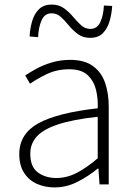

<svg xmlns="http://www.w3.org/2000/svg" viewBox="-20 -804 582 837"><path d="M218 13Q176 13 141 -2.5Q106 -18 85 -50.5Q64 -83 64 -132Q64 -220 146.5 -266Q229 -312 406 -332Q408 -374 398.5 -412.5Q389 -451 362 -476.5Q335 -502 282 -502Q227 -502 183 -480.5Q139 -459 111 -439L90 -475Q109 -488 138 -504Q167 -520 205 -531.5Q243 -543 286 -543Q349 -543 386 -515.5Q423 -488 438.5 -442Q454 -396 454 -340V0H414L409 -69H406Q366 -36 318 -11.5Q270 13 218 13ZM225 -28Q271 -28 314 -50Q357 -72 406 -114V-295Q297 -283 232.5 -261.5Q168 -240 140 -208.5Q112 -177 112 -134Q112 -76 145.5 -52Q179 -28 225 -28ZM373 -639Q342 -639 320 -655Q298 -671 280.5 -692.5Q263 -714 245.5 -730Q228 -746 205 -746Q175 -746 161.5 -716Q148 -686 146 -642L109 -645Q111 -680 120 -711.5Q129 -743 149.5 -763.5Q170 -784 206 -784Q237 -784 259 -768Q281 -752 298.5 -731Q316 -710 333.5 -694Q351 -678 374 -678Q404 -678 417.5 -708Q431 -738 433 -780L469 -778Q467 -744 458 -712.5Q449 -681 429 -660Q409 -639 373 -639Z"/></svg>

Font: Noto Sans SC ExtraLight
Style: Regular
Weight: 250
Designer: Ryoko NISHIZUKA 西塚涼子 (kana, bopomofo & ideographs); Paul D. Hunt (Latin, Greek & Cyrillic); Sandoll Communications 산돌커뮤니
Foundry: Adobe
Version: Version 2.004-H2;hotconv 1.0.118;makeotfexe 2.5.65603